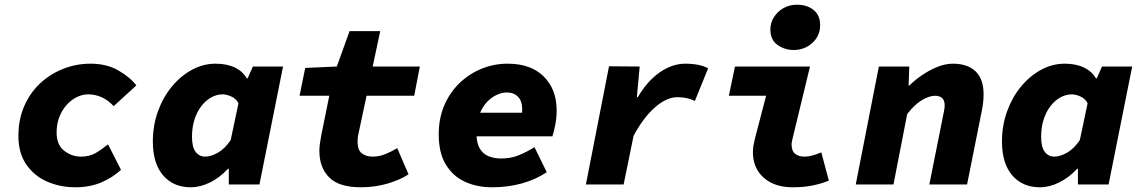

<svg xmlns="http://www.w3.org/2000/svg" viewBox="-20 -782 4840 814"><path d="M300 12Q235 12 180 -12Q125 -36 91.5 -84.5Q58 -133 58 -206Q58 -275 82.5 -331.5Q107 -388 149.5 -428Q192 -468 247.5 -490Q303 -512 364 -512Q432 -512 481.5 -483.5Q531 -455 558 -420L462 -332Q438 -358 410.5 -370Q383 -382 354 -382Q329 -382 305 -370Q281 -358 261.5 -336Q242 -314 231 -284.5Q220 -255 220 -220Q220 -168 252 -143Q284 -118 324 -118Q359 -118 385 -133Q411 -148 438 -170L493 -62Q456 -28 408 -8Q360 12 300 12Z M789 12Q715 12 671.5 -38.5Q628 -89 628 -182Q628 -251 650 -311Q672 -371 709.5 -416Q747 -461 794.5 -486.5Q842 -512 894 -512Q942 -512 976 -495.5Q1010 -479 1026 -450H1030L1052 -500H1180L1080 0H950V-66H946Q912 -29 870.5 -8.5Q829 12 789 12ZM850 -118Q874 -118 903.5 -134.5Q933 -151 958 -188L991 -344Q981 -364 960.5 -373Q940 -382 924 -382Q899 -382 875.5 -369Q852 -356 833.5 -332Q815 -308 804.5 -275Q794 -242 794 -202Q794 -158 809.5 -138Q825 -118 850 -118Z M1510 12Q1417 12 1375.5 -30Q1334 -72 1334 -142Q1334 -157 1336 -172Q1338 -187 1342 -208L1376 -376H1250L1274 -494L1408 -500L1462 -650H1592L1560 -500H1760L1736 -376H1534L1500 -216Q1497 -203 1496.5 -195.5Q1496 -188 1496 -180Q1496 -146 1514 -132Q1532 -118 1560 -118Q1589 -118 1616 -129.5Q1643 -141 1664 -154L1712 -43Q1678 -20 1624 -4Q1570 12 1510 12Z M2066 12Q2002 12 1951 -11.5Q1900 -35 1870 -84.5Q1840 -134 1840 -212Q1840 -280 1863.5 -335Q1887 -390 1928 -429.5Q1969 -469 2021.5 -490.5Q2074 -512 2132 -512Q2231 -512 2285.5 -457.5Q2340 -403 2340 -314Q2340 -281 2333.5 -249.5Q2327 -218 2322 -204H1959L1976 -304H2230L2188 -281Q2190 -289 2192 -298.5Q2194 -308 2194 -317Q2194 -354 2176 -372Q2158 -390 2128 -390Q2109 -390 2086.5 -380Q2064 -370 2044.5 -349.5Q2025 -329 2012.5 -296.5Q2000 -264 2000 -218Q2000 -175 2014.5 -151.5Q2029 -128 2053 -119Q2077 -110 2104 -110Q2145 -110 2178.5 -123.5Q2212 -137 2246 -158L2298 -52Q2252 -21 2193 -4.5Q2134 12 2066 12Z M2464 0 2562 -501 2692 -500 2680 -370H2684Q2710 -415 2743 -447Q2776 -479 2812 -495.5Q2848 -512 2884 -512Q2917 -512 2943 -506.5Q2969 -501 2982 -492L2926 -354Q2910 -362 2891.5 -366Q2873 -370 2852 -370Q2806 -370 2756.5 -326.5Q2707 -283 2666 -206L2624 0Z M3340 12Q3264 12 3218 -28.5Q3172 -69 3172 -138Q3172 -153 3175 -168.5Q3178 -184 3182 -200L3228 -376H3070L3096 -500H3414L3340 -194Q3339 -188 3337.5 -182Q3336 -176 3336 -170Q3336 -142 3351 -130Q3366 -118 3390 -118Q3407 -118 3423.5 -122.5Q3440 -127 3462 -136L3494 -16Q3461 -3 3424.5 4.5Q3388 12 3340 12ZM3344 -570Q3307 -570 3276.5 -591.5Q3246 -613 3246 -657Q3246 -685 3261 -709Q3276 -733 3301.5 -747.5Q3327 -762 3358 -762Q3401 -762 3429 -740Q3457 -718 3457 -675Q3457 -630 3424 -600Q3391 -570 3344 -570Z M3608 0 3706 -500H3835L3832 -420H3836Q3859 -443 3890 -464Q3921 -485 3954.5 -498.5Q3988 -512 4020 -512Q4082 -512 4116 -479.5Q4150 -447 4150 -382Q4150 -366 4148 -347Q4146 -328 4142 -310L4080 0H3920L3978 -290Q3981 -304 3983 -315Q3985 -326 3985 -335Q3985 -356 3974.5 -366Q3964 -376 3944 -376Q3919 -376 3887 -356.5Q3855 -337 3826 -298L3768 0Z M4389 12Q4315 12 4271.5 -38.5Q4228 -89 4228 -182Q4228 -251 4250 -311Q4272 -371 4309.5 -416Q4347 -461 4394.5 -486.5Q4442 -512 4494 -512Q4542 -512 4576 -495.5Q4610 -479 4626 -450H4630L4652 -500H4780L4680 0H4550V-66H4546Q4512 -29 4470.5 -8.5Q4429 12 4389 12ZM4450 -118Q4474 -118 4503.5 -134.5Q4533 -151 4558 -188L4591 -344Q4581 -364 4560.5 -373Q4540 -382 4524 -382Q4499 -382 4475.5 -369Q4452 -356 4433.5 -332Q4415 -308 4404.5 -275Q4394 -242 4394 -202Q4394 -158 4409.5 -138Q4425 -118 4450 -118Z"/></svg>

Font: Source Code Pro ExtraLight Black
Style: Italic
Weight: 900
Italic angle: -11°
Monospace: yes
Version: Version 1.016;hotconv 1.0.116;makeotfexe 2.5.65601